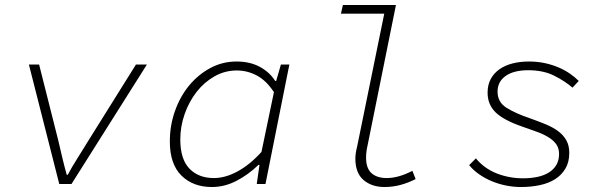

<svg xmlns="http://www.w3.org/2000/svg" viewBox="-20 -739 2440 771"><path d="M218 0 96 -480H137L214 -175Q222 -140 230.5 -104.5Q239 -69 248 -37H252Q269 -69 291 -103.5Q313 -138 336 -176L526 -480H570L267 0Z M831 12Q755 12 708.5 -34Q662 -80 662 -171Q662 -235 682.5 -293Q703 -351 739 -395Q775 -439 824 -465.5Q873 -492 930 -492Q984 -492 1023.5 -470.5Q1063 -449 1085 -414H1089L1108 -480H1142L1046 0H1011L1022 -77H1018Q978 -38 930 -13Q882 12 831 12ZM839 -24Q885 -24 934.5 -51Q984 -78 1030 -129L1080 -369Q1049 -416 1011 -436Q973 -456 931 -456Q883 -456 841.5 -432.5Q800 -409 769.5 -370Q739 -331 721.5 -281Q704 -231 704 -179Q704 -100 740.5 -62Q777 -24 839 -24Z M1524 12Q1473 12 1440 -16Q1407 -44 1407 -102Q1407 -123 1414 -150L1523 -684H1349L1357 -719H1570L1456 -155Q1450 -129 1450 -106Q1450 -63 1472 -43.5Q1494 -24 1533 -24Q1580 -24 1636 -53L1649 -20Q1620 -5 1588.5 3.5Q1557 12 1524 12Z M2072 12Q2042 12 2012 6Q1982 0 1954.5 -11.5Q1927 -23 1903.5 -39.5Q1880 -56 1864 -76L1891 -103Q1925 -62 1975 -42.5Q2025 -23 2081 -23Q2111 -23 2137.5 -28.5Q2164 -34 2183.5 -46Q2203 -58 2214 -76.5Q2225 -95 2225 -121Q2225 -143 2214.5 -158.5Q2204 -174 2184.5 -186.5Q2165 -199 2138 -209Q2111 -219 2079 -230Q2003 -256 1970.5 -287.5Q1938 -319 1938 -367Q1938 -399 1951 -422.5Q1964 -446 1986.5 -461.5Q2009 -477 2039 -484.5Q2069 -492 2104 -492Q2138 -492 2168 -485.5Q2198 -479 2223.5 -468Q2249 -457 2269 -443Q2289 -429 2304 -414L2279 -387Q2249 -413 2205.5 -435Q2162 -457 2101 -457Q2043 -457 2010.5 -434Q1978 -411 1978 -371Q1978 -329 2013.5 -306.5Q2049 -284 2108 -264Q2142 -252 2171 -240Q2200 -228 2221 -212.5Q2242 -197 2254 -176Q2266 -155 2266 -125Q2266 -88 2250.5 -62Q2235 -36 2209 -19.5Q2183 -3 2147.5 4.5Q2112 12 2072 12Z"/></svg>

Font: Source Code Pro Light
Style: Italic
Weight: 300
Italic angle: -11°
Monospace: yes
Designer: Paul D. Hunt, Teo Tuominen
Foundry: Adobe Systems Incorporated
Version: Version 1.050;PS 1.000;hotconv 16.6.51;makeotf.lib2.5.65220